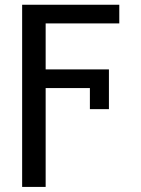

<svg xmlns="http://www.w3.org/2000/svg" viewBox="-20 -565 580 789"><path d="M71 203.1H167.6V-203.1H349.4V-116.5H427.6V-279.8H167.6V-468.8H470.2V-545.5H71Z"/></svg>

Font: Margiela Sans
Style: Regular
Weight: 400
Designer: Stefan Endress, Andreas Faust
Version: Version 1.100;FEAKit 1.0